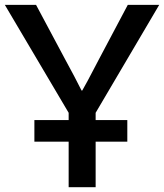

<svg xmlns="http://www.w3.org/2000/svg" viewBox="-23 -779 683 799"><path d="M120.1 -189.5V-279.3H506.8V-189.5ZM-2.9 -758.8H127L248 -532.2Q289.1 -457 316.4 -402.3H319.3Q330.1 -420.9 341.8 -442.9Q353.5 -464.8 367.2 -491.2Q380.9 -517.6 388.7 -532.2L508.8 -758.8H639.6L375 -309.6V0H262.7V-309.6Z"/></svg>

Font: Gothic A1 SemiBold
Style: Regular
Weight: 600
Version: Version 2.50